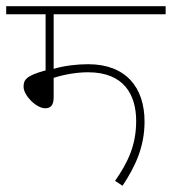

<svg xmlns="http://www.w3.org/2000/svg" viewBox="-20 -642 554 619"><path d="M153 -596H514V-622H0V-596H127V-415C63 -398 56 -384 56 -362C56 -335 96 -293 126 -293C141 -293 153 -300 153 -328V-391C187 -402 228 -409 264 -409C380 -409 419 -336 419 -252C419 -173 392 -118 351 -59L375 -43C416 -105 446 -168 446 -250C446 -360 386 -435 264 -435C228 -435 186 -430 153 -420Z"/></svg>

Font: Noto Sans Devanagari UI Thin
Style: Regular
Weight: 100
Designer: Jelle Bosma - Monotype Design Team
Foundry: Monotype Imaging Inc.
Version: Version 2.004